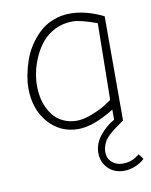

<svg xmlns="http://www.w3.org/2000/svg" viewBox="-82 -574 664 844"><g transform="rotate(-10 250.0 -152.0)"><path d="M437 -9.8V-475.1Q359.4 -513.2 289.1 -513.2Q247.6 -513.2 211.7 -498.8Q175.8 -484.4 150.6 -460.4Q125.5 -436.5 105.7 -406.5Q85.9 -376.5 74.7 -343.3Q63.5 -310.1 57.6 -279.5Q51.8 -249 51.8 -222.2Q51.8 -127.4 104.5 -67.1Q157.2 -6.8 237.8 -6.8Q304.7 -6.8 398.9 -64.9V-20Q361.3 1 333.3 36.1Q305.2 71.3 305.2 111.8Q305.2 153.8 333 181.4Q360.8 209 403.8 209Q430.2 209 455.8 198Q481.4 187 496.1 171.9L479 148.9Q464.4 159.2 456.1 164.1Q447.8 168.9 434.1 172.9Q420.4 176.8 403.8 176.8Q374.5 176.8 355.2 159.2Q335.9 141.6 335.9 112.8Q335.9 98.6 340.8 85.2Q345.7 71.8 351.1 63Q356.4 54.2 367.7 43.5Q378.9 32.7 384.3 28.6Q389.6 24.4 401.9 15.1ZM235.8 -43.9Q205.1 -44.4 179.9 -55.7Q154.8 -66.9 138.4 -85Q122.1 -103 111.1 -126.7Q100.1 -150.4 95.5 -174.8Q90.8 -199.2 90.8 -224.1Q90.8 -253.4 97.4 -285.9Q104 -318.4 119.4 -352.8Q134.8 -387.2 157.5 -414.6Q180.2 -441.9 215.6 -459.5Q251 -477.1 293.9 -477.1Q328.6 -477.1 401.9 -450.2L397 -108.9Q378.9 -95.7 358.2 -83.3Q337.4 -70.8 301.5 -57.4Q265.6 -43.9 235.8 -43.9Z"/></g></svg>

Font: Comic Neue Angular Light
Style: Regular
Weight: 300
Designer: Craig Rozynski
Foundry: Craig Rozynski
Version: Version 2.003